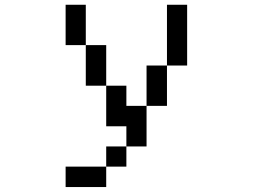

<svg xmlns="http://www.w3.org/2000/svg" viewBox="-20 -712 1040 790"><path d="M250 -526.4V-692.4H333V-526.4H417V-359.4H500V-276.4H583V-442.4H667V-692.4H750V-442.4H667V-276.4H583V-109.4H500V-192.4H417V-359.4H333V-526.4ZM500 -109.4V-26.4H417V-109.4ZM417 -26.4V57.6H250V-26.4Z"/></svg>

Font: KH Dot Kodenmachou 12
Style: Regular
Weight: 400
Designer: Original version for X68000 by Keitarou Hiraki (http://hp.vector.co.jp/authors/VA000874/) / TrueType conversion by Homem
Version: Version 1.00.20150527